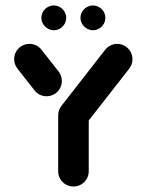

<svg xmlns="http://www.w3.org/2000/svg" viewBox="-20 -678 533 698"><path d="M247 -312.6Q262.2 -312.6 275 -305.2Q287.8 -297.8 295.2 -285Q302.6 -272.2 302.6 -257V-55.6Q302.6 -40.4 295.2 -27.6Q287.8 -14.8 275 -7.4Q262.2 0 247 0Q231.9 0 219.1 -7.4Q206.3 -14.8 198.9 -27.6Q191.5 -40.4 191.5 -55.6V-257Q191.5 -272.2 198.9 -285Q206.3 -297.8 219.1 -305.2Q231.9 -312.6 247 -312.6ZM204.8 -383.7Q204.8 -368.5 197.4 -355.7Q190 -343 177.2 -335.6Q164.4 -328.1 149.3 -328.1Q135.9 -328.1 124.6 -333.7Q113.3 -339.3 105.6 -349.3L43.7 -428.1Q31.5 -444.1 31.5 -463Q31.5 -478.1 38.9 -490.9Q46.3 -503.7 59.1 -511.1Q71.9 -518.5 87 -518.5Q100 -518.5 111.5 -513Q123 -507.4 130.7 -497.4L193 -418.1Q204.8 -402.6 204.8 -383.7ZM405.9 -518.5Q421.1 -518.5 433.9 -510.9Q446.7 -503.3 454.1 -490.6Q461.5 -477.8 461.5 -463Q461.5 -443.7 449.6 -428.1L290.7 -224.8Q283 -214.8 271.5 -209.1Q260 -203.3 247 -203.3Q231.9 -203.3 219.1 -210.7Q206.3 -218.1 198.9 -230.9Q191.5 -243.7 191.5 -258.9Q191.5 -278.1 203.3 -293L362.6 -497.4Q370.4 -507 381.7 -512.8Q393 -518.5 405.9 -518.5ZM272.6 -613Q272.6 -625.2 278.7 -635.6Q284.8 -645.9 295.4 -652Q305.9 -658.1 317.8 -658.1Q329.6 -658.1 340.2 -652Q350.7 -645.9 356.9 -635.6Q363 -625.2 363 -613Q363 -601.1 356.9 -590.7Q350.7 -580.4 340.4 -574.3Q330 -568.1 318.1 -568.1Q306.3 -568.1 295.7 -574.3Q285.2 -580.4 278.9 -590.7Q272.6 -601.1 272.6 -613ZM130.4 -613Q130.4 -625.2 136.5 -635.6Q142.6 -645.9 153.1 -652Q163.7 -658.1 175.6 -658.1Q187.4 -658.1 198 -652Q208.5 -645.9 214.6 -635.6Q220.7 -625.2 220.7 -613Q220.7 -601.1 214.6 -590.7Q208.5 -580.4 198.1 -574.3Q187.8 -568.1 175.9 -568.1Q164.1 -568.1 153.5 -574.3Q143 -580.4 136.7 -590.7Q130.4 -601.1 130.4 -613Z"/></svg>

Font: 26F Galaxy Sans Black
Style: Regular
Weight: 900
Designer: C₂₉H₂₅N₃O₅
Version: Version 1.100